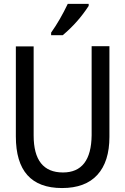

<svg xmlns="http://www.w3.org/2000/svg" viewBox="-20 -951 640 981"><path d="M539.1 -714.8V-252Q539.1 -125 477.5 -57.6Q416 9.8 296.9 9.8Q61 9.8 61 -253.9V-713.9H151.9V-258.8Q151.9 -69.8 301.8 -69.8Q445.8 -69.8 448.2 -259.8V-714.8ZM241.2 -784.2Q287.1 -849.1 326.2 -931.2H433.1V-920.9Q378.4 -836.4 300.3 -771H241.2Z"/></svg>

Font: Apple Sans Adjectives
Style: Regular
Weight: 400
Monospace: yes
Foundry: Apple Sans Adjectives
Version: Version 0.01